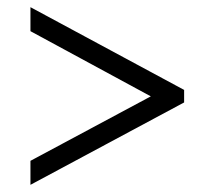

<svg xmlns="http://www.w3.org/2000/svg" viewBox="-20 -626 599 536"><path d="M494 -340 65 -110V-177L401 -357L65 -539V-606L494 -375V-340Z"/></svg>

Font: NameLogos Serif
Style: Regular
Weight: 500
Version: Version 0.1